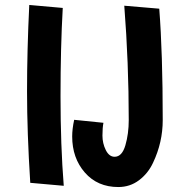

<svg xmlns="http://www.w3.org/2000/svg" viewBox="-20 -724 719 774"><path d="M233 -692Q224 -534 224 -336Q224 -138 237 25L102 13Q89 -191 89 -355.5Q89 -520 98 -704ZM397 -229Q393 -209 393 -177.5Q393 -146 406.5 -119Q420 -92 442 -92Q472 -92 485.5 -138.5Q499 -185 499 -240Q499 -470 481 -701L622 -689Q636 -509 636 -240Q636 -150 597 -68Q577 -25 540.5 2.5Q504 30 457 30Q373 30 322 -28.5Q271 -87 271 -174Q271 -204 279 -241Z"/></svg>

Font: Boogaloo
Style: Regular
Weight: 400
Designer: John Vargas Beltran
Foundry: John Vargas Beltran
Version: Version 1.002